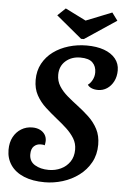

<svg xmlns="http://www.w3.org/2000/svg" viewBox="-59 -899 637 963"><g transform="rotate(5 259.5 -417.0)"><path d="M203 21.7Q141.5 21.7 97.8 3.5Q54.2 -14.7 31.2 -48Q8.3 -81.3 8.3 -124.7Q8.3 -162.2 22.8 -189.2Q37.3 -216.3 62.2 -231.5Q87 -246.7 117.8 -246.7Q140.3 -246.7 156.5 -238.6Q172.7 -230.5 181.4 -217Q190.2 -203.5 190.2 -185Q190.2 -180 189.2 -174Q188.3 -168 187.2 -162.8Q182.5 -165 177 -165.3Q171.5 -165.7 166.8 -165.7Q146.8 -165.7 132.9 -152.6Q119 -139.5 119 -111.8Q119 -76.5 147.4 -59.1Q175.8 -41.7 218 -41.7Q250.3 -41.7 278.2 -54.7Q306.2 -67.7 323.6 -93Q341 -118.3 341 -154.7Q341 -185.7 325.7 -210.7Q310.3 -235.7 286.5 -257.8Q262.7 -279.8 236 -300.8Q205.7 -325 177.7 -350.6Q149.7 -376.2 131.4 -409.1Q113.2 -442 113.2 -485.8Q113.2 -532.3 133 -568.6Q152.8 -604.8 186.3 -629.4Q219.8 -654 263.2 -667Q306.7 -680 353.8 -680Q404.2 -680 441.2 -666.7Q478.2 -653.3 498.8 -628.2Q519.3 -603.2 519.3 -569Q519.3 -537.7 507 -513.7Q494.7 -489.7 474.3 -476.2Q454 -462.7 428.8 -462.7Q409.8 -462.7 396 -468.8Q382.2 -474.8 376.3 -484.7Q388.3 -492.5 398 -510.2Q407.7 -528 407.7 -549Q407.7 -579.7 388.9 -598.3Q370.2 -617 327.3 -617Q282.8 -617 253.2 -590.8Q223.7 -564.7 223.7 -521.2Q223.7 -489.7 239.8 -464.3Q255.8 -439 281.2 -417.4Q306.5 -395.8 333.7 -375.3Q363.7 -352.7 391.5 -326.7Q419.3 -300.7 436.8 -267.3Q454.2 -234 454.2 -189.2Q454.2 -139 432.5 -99.7Q410.8 -60.3 374.3 -33.1Q337.8 -5.8 293.1 7.9Q248.3 21.7 203 21.7ZM322.3 -710.8 193 -818 232.7 -856 336.8 -804 467 -856 495.7 -817.2 336.2 -710.8Z"/></g></svg>

Font: Sansita Swashed Light
Style: Regular
Weight: 300
Designer: Pablo Cosgaya
Foundry: Omnibus-Type
Version: Version 1.003